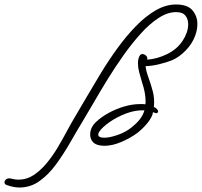

<svg xmlns="http://www.w3.org/2000/svg" viewBox="-242 -591 900 856"><path d="M-155 245Q-181 245 -212 234Q-222 231 -222 221Q-222 215 -216 209.5Q-210 204 -200 204Q-197 204 -189 206Q-176 210 -159 210Q-123 210 -92 189.5Q-61 169 -34 136.5Q-7 104 15.5 66Q38 28 57 -7.5Q76 -43 91 -68Q113 -105 142.5 -155.5Q172 -206 206.5 -263Q241 -320 280.5 -374.5Q320 -429 363 -473.5Q406 -518 451.5 -544.5Q497 -571 543 -571Q594 -571 616 -545Q638 -519 638 -484Q638 -460 629 -434Q616 -397 586.5 -366.5Q557 -336 524 -322Q498 -312 467 -304.5Q436 -297 407 -296Q409 -275 419.5 -246.5Q430 -218 439 -184.5Q448 -151 444 -114Q454 -110 458.5 -104Q463 -98 463 -94Q463 -90 459 -87.5Q455 -85 448 -88L440 -91L438 -81Q431 -61 412.5 -39Q394 -17 370 2Q337 26 297.5 42.5Q258 59 224 59Q206 59 194 55Q177 50 168.5 37.5Q160 25 160 9Q160 -23 187 -48Q209 -69 241.5 -87Q274 -105 311 -116Q348 -127 383 -127Q389 -127 395 -127Q401 -127 406 -126Q407 -130 407 -133.5Q407 -137 407 -141Q407 -177 391 -225Q384 -248 378.5 -269Q373 -290 373 -309Q373 -330 381 -343Q385 -350 393 -350Q402 -350 409.5 -342.5Q417 -335 414 -325Q458 -328 502.5 -349.5Q547 -371 572 -409Q583 -425 590 -444.5Q597 -464 597 -483Q597 -506 584.5 -521.5Q572 -537 543 -537Q505 -537 464.5 -510.5Q424 -484 384.5 -440Q345 -396 307.5 -343Q270 -290 236.5 -235.5Q203 -181 176 -134Q149 -87 130 -56Q102 -10 72 42.5Q42 95 8.5 141Q-25 187 -65.5 216Q-106 245 -155 245ZM223 23Q247 23 283 10.5Q319 -2 346 -24Q366 -40 380.5 -58Q395 -76 402 -99Q362 -101 320 -85Q278 -69 245.5 -46Q213 -23 200 -3Q196 4 196 9Q196 23 223 23Z"/></svg>

Font: Meow Script
Style: Regular
Weight: 400
Designer: Robert E. Leuschke
Foundry: Robert E. Leuschke
Version: Version 1.010; ttfautohint (v1.8.3)